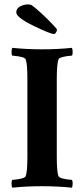

<svg xmlns="http://www.w3.org/2000/svg" viewBox="-20 -869 392 893"><path d="M245.1 -730.5Q245.1 -725.6 240.7 -718.3Q236.3 -710.9 231.4 -710.9Q213.9 -710.9 134.8 -749.5Q55.7 -788.1 55.7 -811.5Q55.7 -830.1 74.2 -839.4Q92.8 -848.6 110.4 -848.6Q120.1 -848.6 127.9 -844.7Q160.2 -820.3 202.6 -778.3Q245.1 -736.3 245.1 -730.5ZM176.8 -639.6Q248 -639.6 314.5 -646.5Q317.4 -641.6 317.9 -628.4Q318.4 -615.2 314.5 -610.4Q256.8 -605.5 252 -592.8Q244.1 -573.2 244.1 -501V-141.6Q244.1 -69.3 252 -49.8Q256.8 -37.1 314.5 -32.2Q318.4 -27.3 317.9 -14.2Q317.4 -1 314.5 3.9Q248 -2.9 174.8 -2.9Q103.5 -2.9 37.1 3.9Q34.2 -1 33.7 -14.2Q33.2 -27.3 37.1 -32.2Q94.7 -37.1 99.6 -49.8Q107.4 -69.3 107.4 -141.6V-501Q107.4 -573.2 99.6 -592.8Q94.7 -605.5 37.1 -610.4Q33.2 -615.2 33.7 -628.4Q34.2 -641.6 37.1 -646.5Q103.5 -639.6 176.8 -639.6Z"/></svg>

Font: Crimson
Style: Bold
Weight: 700
Version: Version 0.8 ; ttfautohint (v1.00) -l 8 -r 50 -G 200 -x 14 -D